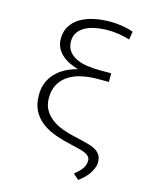

<svg xmlns="http://www.w3.org/2000/svg" viewBox="-132 -808 863 1080"><g transform="rotate(15 300.0 -267.5)"><path d="M502 -650.9Q471.2 -660.6 439.5 -665.8Q407.7 -670.9 375 -670.9Q335.9 -670.9 301.8 -664.3Q267.6 -657.7 242.4 -643.8Q217.3 -629.9 202.9 -608.4Q188.5 -586.9 188.5 -557.6Q188.5 -524.4 204.3 -502.2Q220.2 -480 247.3 -466.3Q274.4 -452.6 310.5 -447Q346.7 -441.4 387.2 -441.4H453.6V-391.1H387.2Q337.9 -391.1 294.7 -381.3Q251.5 -371.6 219.5 -350.6Q187.5 -329.6 169.2 -296.6Q150.9 -263.7 150.9 -216.8Q150.9 -176.3 168 -147.2Q185.1 -118.2 212.9 -97.9Q240.7 -77.6 275.6 -64.9Q310.5 -52.2 346.7 -44.4L394.5 -33.2Q416 -27.8 437 -22Q458 -16.1 474.6 -6.1Q491.2 3.9 501.5 20Q511.7 36.1 511.7 61.5Q511.7 80.1 503.9 98.4Q496.1 116.7 484.4 132.8Q472.7 148.9 458 162.6Q443.4 176.3 429.2 186L397 157.7Q408.7 147.5 419.4 137.7Q430.2 127.9 438.2 117.2Q446.3 106.4 450.9 94.2Q455.6 82 455.6 66.9Q455.6 54.2 448.5 45.4Q441.4 36.6 429.9 30.5Q418.5 24.4 404.1 20.3Q389.6 16.1 375 12.7L340.3 4.4Q290.5 -6.3 245.4 -22.5Q200.2 -38.6 166.3 -64Q132.3 -89.4 112.3 -127Q92.3 -164.6 92.3 -218.8Q92.3 -258.8 105.2 -290.8Q118.2 -322.8 141.6 -347.2Q165 -371.6 197 -388.7Q229 -405.8 267.1 -415.5Q237.8 -423.8 212.4 -436.5Q187 -449.2 168.7 -466.8Q150.4 -484.4 139.9 -506.3Q129.4 -528.3 129.4 -555.7Q129.4 -599.1 148.9 -630.4Q168.5 -661.6 202.1 -681.6Q235.8 -701.7 280.5 -711.2Q325.2 -720.7 375 -720.7Q410.6 -720.7 445.8 -714.8Q481 -709 509.8 -698.7Z"/></g></svg>

Font: Roboto Mono Light
Style: Regular
Weight: 300
Designer: Google
Version: Version 2.000985; 2015; ttfautohint (v1.3)